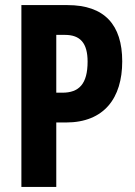

<svg xmlns="http://www.w3.org/2000/svg" viewBox="-20 -734 530 754"><path d="M245 -714H64V0H201V-253H239C389 -253 460 -349 460 -493C460 -637 390 -714 245 -714ZM235 -597C295 -597 324 -565 324 -492C324 -404 290 -370 225 -370H201V-597Z"/></svg>

Font: Noto Sans Arabic UI XCn
Style: Bold
Weight: 700
Width: 2
Designer: Monotype Design Team, Nadine Chahine and Nizar Qandah
Foundry: Monotype Imaging Inc.
Version: Version 2.010